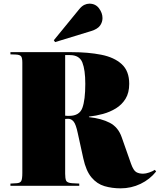

<svg xmlns="http://www.w3.org/2000/svg" viewBox="-20 -1015 873 1049"><path d="M639 14Q592 14 551 2Q510 -10 480 -45.5Q450 -81 435 -150L405 -287Q395 -335 382.5 -350.5Q370 -366 353 -366Q347 -366 342 -365.5Q337 -365 336 -365V-66Q336 -41 341 -28.5Q346 -16 374 -14L413 -12V0H37V-12L71 -14Q90 -15 96 -26Q102 -37 102 -70V-673Q102 -698 95.5 -707Q89 -716 66 -717L37 -718V-730H373Q462 -730 533 -716Q604 -702 645 -664.5Q686 -627 686 -557Q686 -508 666 -475.5Q646 -443 613.5 -423Q581 -403 542.5 -392.5Q504 -382 466 -378V-375Q534 -368 580 -344Q626 -320 645 -265L696 -120Q709 -84 724 -75Q739 -66 762 -66Q776 -66 795 -72.5Q814 -79 826 -87L833 -78Q799 -35 748 -10.5Q697 14 639 14ZM358 -382Q414 -382 430 -425.5Q446 -469 446 -557Q446 -633 430 -673.5Q414 -714 362 -714H336V-383Q343 -382 348.5 -382Q354 -382 358 -382ZM281 -785 274 -795 413 -965Q427 -982 441 -988.5Q455 -995 468 -995Q502 -995 521 -969.5Q540 -944 540 -916Q540 -894 526.5 -875Q513 -856 477 -845Z"/></svg>

Font: Literata 72pt Black
Style: Regular
Weight: 900
Designer: Latin by Veronika Burian and Jose Scaglione. Greek by Irene Vlachou. Cyrillic by Vera Evstafieva.
Foundry: TypeTogether
Version: Version 3.002